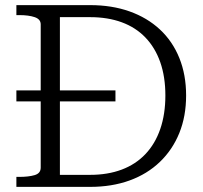

<svg xmlns="http://www.w3.org/2000/svg" viewBox="-20 -730 793 750"><path d="M44 -377H431V-334H44ZM44 -671V-710H332Q417 -710 486 -685.5Q555 -661 604.5 -615Q654 -569 680.5 -503.5Q707 -438 707 -357Q707 -276 680.5 -210.5Q654 -145 604.5 -97.5Q555 -50 486 -25Q417 0 332 0H44V-39H55Q92 -39 115.5 -46Q139 -53 139 -75V-635Q139 -655 115.5 -663Q92 -671 55 -671ZM332 -663H214V-47H332Q401 -47 455.5 -67.5Q510 -88 548 -128Q586 -168 606 -226Q626 -284 626 -357Q626 -430 606 -487Q586 -544 548 -583.5Q510 -623 455.5 -643Q401 -663 332 -663Z"/></svg>

Font: Roboto Serif 36pt Light
Style: Regular
Weight: 300
Designer: Greg Gazdowicz
Foundry: Commercial Type
Version: Version 1.008